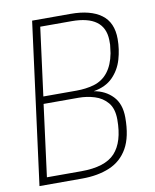

<svg xmlns="http://www.w3.org/2000/svg" viewBox="-87 -846 736 912"><g transform="rotate(-10 281.5 -390.0)"><path d="M235 0H29L131 -780H317Q412 -780 464 -742Q516 -704 516 -624Q516 -574 502 -526Q488 -478 454 -443.5Q420 -409 361 -399Q416 -390 451.5 -353Q487 -316 487 -250Q487 -157 456 -102.5Q425 -48 368 -24Q311 0 235 0ZM237 -35Q352 -35 400 -87Q448 -139 448 -247Q448 -300 423.5 -329Q399 -358 361.5 -369.5Q324 -381 285 -381H116L71 -35ZM281 -416Q326 -416 365 -427Q450 -452 471 -563L476 -603V-626Q473 -745 315 -745H164L121 -416Z"/></g></svg>

Font: Tanohe Sans ExtraLight
Style: Italic
Weight: 200
Designer: Village Type and Design LLC & Cristiano Sobral
Foundry: Cooper Hewitt Smithsonian Design Museum
Version: Version 1.00;September 29, 2021;FontCreator 13.0.0.2655 64-b